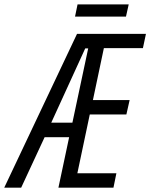

<svg xmlns="http://www.w3.org/2000/svg" viewBox="-87 -871 698 891"><path d="M-67.4 0 270.5 -713.9H590.3L576.2 -647.5H395L344.2 -406.7H514.6L499.5 -339.8H329.6L272 -66.9H453.1L439.5 0H184.1L233.9 -234.4H120.1L11.2 0ZM150.9 -301.8H249L322.3 -646.5H308.6ZM261.2 -793.9 272.9 -850.6H510.3L497.6 -793.9Z"/></svg>

Font: Open Sans Condensed
Style: Italic
Weight: 400
Width: 3
Italic angle: -12°
Designer: Monotype Design Team
Foundry: Monotype Imaging Inc.
Version: Version 3.000